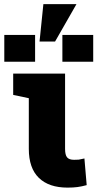

<svg xmlns="http://www.w3.org/2000/svg" viewBox="-55 -876 460 907"><path d="M264.2 10.3Q175.8 10.3 128.4 -35.9Q81.1 -82 81.1 -172.9V-412.1L7.3 -427.7V-528.3H252.4V-172.9Q252.4 -144 262 -132.6Q271.5 -121.1 294.9 -121.1Q310.5 -121.1 316.7 -121.8Q322.8 -122.6 343.8 -127.4L354.5 -1.5Q331.1 4.9 311.3 7.6Q291.5 10.3 264.2 10.3ZM131.8 -679.7 149.9 -856.4H306.2L205.1 -679.7ZM-34.7 -584.5V-710.9H110.8V-584.5ZM239.7 -584.5V-710.9H385.3V-584.5Z"/></svg>

Font: Roboto Slab LO Black
Style: Regular
Weight: 900
Designer: Google
Version: Version 2.000